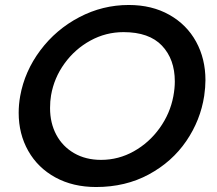

<svg xmlns="http://www.w3.org/2000/svg" viewBox="-20 -737 871 771"><path d="M800 -352Q805 -387 805 -415Q805 -501 767.5 -569.5Q730 -638 660 -677.5Q590 -717 497 -717Q392 -717 298.5 -668Q205 -619 142 -535Q79 -451 61 -351Q55 -317 55 -284Q55 -199 93.5 -131Q132 -63 202.5 -24.5Q273 14 366 14Q484 14 577.5 -36.5Q671 -87 728 -170.5Q785 -254 800 -352ZM682 -410Q682 -382 676 -350Q663 -281 621 -222.5Q579 -164 517.5 -129.5Q456 -95 386 -95Q324 -95 277.5 -122Q231 -149 206 -196Q181 -243 181 -303Q181 -331 185 -354Q197 -424 239 -482Q281 -540 343 -574Q405 -608 476 -608Q579 -608 630.5 -553.5Q682 -499 682 -410Z"/></svg>

Font: Geom Medium
Style: Italic
Weight: 500
Italic angle: -10°
Version: Version 1.102